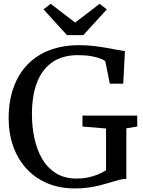

<svg xmlns="http://www.w3.org/2000/svg" viewBox="-20 -992 763 1022"><path d="M379 11Q295.5 11 229.8 -17.5Q164 -46 118.5 -97Q73 -148 49.5 -215.5Q26 -283 26 -361Q26 -454.5 52.5 -527.2Q79 -600 128 -650Q177 -700 246.2 -725.8Q315.5 -751.5 401 -751.5Q440 -751.5 478 -747.2Q516 -743 549 -737Q582 -731 607.2 -726.2Q632.5 -721.5 645 -720.5L636 -546.5H564.5L540.5 -666.5Q534 -672.5 515.2 -680Q496.5 -687.5 466 -693Q435.5 -698.5 393.5 -698.5Q316 -698.5 261.8 -663Q207.5 -627.5 178.8 -557.5Q150 -487.5 150 -383Q150 -316 163.5 -254.5Q177 -193 205.2 -145.2Q233.5 -97.5 278.8 -69.5Q324 -41.5 388 -41.5Q420 -41.5 448 -47.2Q476 -53 499.8 -62.8Q523.5 -72.5 544.5 -85.5V-308L419 -318.5V-376.5H710.5V-318.5L652.5 -309V-40Q633.5 -39.5 612.5 -34Q591.5 -28.5 567.5 -21Q543.5 -13.5 515.2 -6.2Q487 1 453.2 6Q419.5 11 379 11ZM336.5 -805 211.5 -942.5 250 -971.5 380 -872 510 -971.5 548.5 -942 423.5 -805Z"/></svg>

Font: Merriweather 20pt
Style: Regular
Weight: 400
Version: Version 2.100